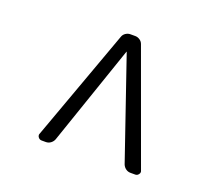

<svg xmlns="http://www.w3.org/2000/svg" viewBox="-121 -930 1242 1083"><g transform="rotate(20 500.0 -388.0)"><path d="M502.9 -654.3Q502.9 -655.3 502 -655.3Q501 -655.3 501 -654.3L294.9 -53.7Q289.1 -39.1 276.4 -29.8Q263.7 -20.5 248 -20.5H222.7Q210 -20.5 202.1 -31.2Q197.3 -37.1 197.3 -44.9Q197.3 -48.8 199.2 -52.7L442.4 -722.7Q447.3 -737.3 460.4 -746.1Q473.6 -754.9 488.3 -754.9H517.6Q532.2 -754.9 545.4 -746.1Q558.6 -737.3 563.5 -722.7L807.6 -52.7Q809.6 -48.8 809.6 -43.9Q809.6 -37.1 804.7 -31.2Q796.9 -20.5 785.2 -20.5H755.9Q740.2 -20.5 727.5 -29.8Q714.8 -39.1 709 -53.7Z"/></g></svg>

Font: Rounded-L Mgen+ 2m regular
Style: Regular
Weight: 400
Designer: [Source Han Sans]
Ryoko NISHIZUKA  (kana & ideographs); Paul D. Hunt (Latin, Greek & Cyrillic); Wenlong ZHANG  (bopomofo
Version: Version 1.059.20150602